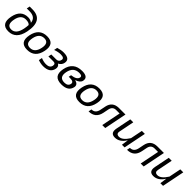

<svg xmlns="http://www.w3.org/2000/svg" viewBox="463 -2409 4125 4125"><g transform="rotate(45 2525.5 -346.5)"><path d="M409.2 -281.2Q421.4 -342.8 424.3 -400.4Q394 -444.3 299.3 -444.3Q156.7 -444.3 120.6 -263.7Q81.5 -68.4 224.6 -68.4Q366.7 -68.4 409.2 -281.2ZM500 -283.2Q442.4 4.9 209.5 4.9Q-21.5 4.9 32.2 -263.7Q82 -512.7 298.8 -512.7Q375.5 -512.7 424.8 -468.8Q411.1 -625 224.6 -625H143.6L158.2 -698.2H240.2Q583 -698.2 500 -283.2Z M790 -73.2Q934.1 -73.2 971.2 -258.3Q1007.3 -439.5 863.3 -439.5Q719.2 -439.5 683.1 -258.3Q646 -73.2 790 -73.2ZM592.3 -256.3Q643.6 -512.7 877.9 -512.7Q1112.3 -512.7 1061 -256.3Q1009.8 -0.5 775.4 -0.5Q542 -0.5 592.3 -256.3Z M1205.1 -488.3Q1298.8 -517.6 1372.1 -517.6Q1574.7 -517.6 1546.4 -375Q1531.2 -299.8 1456.1 -261.2Q1516.1 -224.6 1501.5 -151.4Q1470.2 4.9 1267.6 4.9Q1194.3 4.9 1112.3 -24.4L1127.9 -102.5Q1209 -68.4 1282.2 -68.4Q1394.5 -68.4 1411.1 -151.4Q1425.8 -224.6 1351.6 -224.6H1201.2L1215.8 -297.9H1364.7Q1440.4 -297.9 1456.1 -375Q1469.7 -444.3 1357.4 -444.3Q1284.2 -444.3 1189.5 -410.2Z M1840.3 -68.4Q1945.8 -68.4 1962.4 -151.4Q1977.1 -224.6 1858.4 -224.6H1819.3L1831.1 -283.7Q1985.8 -300.8 2002.9 -385.7Q2014.6 -444.3 1922.9 -444.3Q1748 -444.3 1710.4 -256.3Q1672.9 -68.4 1840.3 -68.4ZM1620.1 -256.3Q1672.4 -517.6 1936 -517.6Q2125.5 -517.6 2098.6 -384.3Q2084 -309.6 1965.8 -271Q2079.6 -245.1 2061.5 -152.8Q2029.8 4.9 1821.3 4.9Q1567.9 4.9 1620.1 -256.3Z M2377.4 -73.2Q2521.5 -73.2 2558.6 -258.3Q2594.7 -439.5 2450.7 -439.5Q2306.6 -439.5 2270.5 -258.3Q2233.4 -73.2 2377.4 -73.2ZM2179.7 -256.3Q2231 -512.7 2465.3 -512.7Q2699.7 -512.7 2648.4 -256.3Q2597.2 -0.5 2362.8 -0.5Q2129.4 -0.5 2179.7 -256.3Z M2660.6 -73.2Q2776.4 -73.2 2802.7 -205.1L2826.7 -324.7Q2864.3 -512.7 3059.6 -512.7H3254.9L3152.3 0H3062L3149.9 -439.5H3044.9Q2939.9 -439.5 2917.5 -327.1L2893.1 -205.1Q2852.1 0 2646 0Z M3843.3 -512.7 3740.7 0H3660.2L3682.1 -158.2Q3585 0 3441.9 0Q3298.8 0 3332 -166.5L3401.4 -512.7H3491.7L3422.4 -165Q3404.3 -75.2 3493.7 -75.2Q3595.7 -75.2 3697.8 -237.8L3752.9 -512.7Z M3828.6 -73.2Q3944.3 -73.2 3970.7 -205.1L3994.6 -324.7Q4032.2 -512.7 4227.5 -512.7H4422.9L4320.3 0H4230L4317.9 -439.5H4212.9Q4107.9 -439.5 4085.4 -327.1L4061 -205.1Q4020 0 3814 0Z M5011.2 -512.7 4908.7 0H4828.1L4850.1 -158.2Q4752.9 0 4609.9 0Q4466.8 0 4500 -166.5L4569.3 -512.7H4659.7L4590.3 -165Q4572.3 -75.2 4661.6 -75.2Q4763.7 -75.2 4865.7 -237.8L4920.9 -512.7Z"/></g></svg>

Font: Sansation
Style: Italic
Weight: 400
Designer: Bernd Montag
Version: Version 1.301